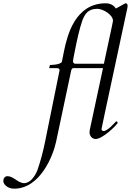

<svg xmlns="http://www.w3.org/2000/svg" viewBox="-208 -823 788 1155"><path d="M548.3 -803.2C543.5 -803.2 546.4 -802.7 488.8 -771.5C480 -787.6 458.5 -803.2 428.2 -803.2C242.2 -803.2 196.3 -606 178.2 -521C175.3 -508.8 166.5 -461.9 164.6 -453.1C159.7 -432.1 92.3 -432.1 92.3 -432.1L87.9 -413.1H132.3C142.1 -413.1 150.4 -410.6 150.4 -401.9C150.4 -400.9 150.4 -399.4 149.9 -397.9L63 30.3C51.3 88.4 36.1 146 16.6 202.1C1 239.3 -26.9 278.8 -63 278.8C-98.1 278.8 -127.9 236.8 -162.6 236.8C-180.7 236.8 -188 252 -188 266.1C-188 285.2 -163.1 312 -123.5 312C33.2 312 111.3 114.7 129.4 29.8L217.8 -387.2C220.2 -399.9 222.7 -413.1 233.4 -413.1H411.6L332 -41.5C331.1 -37.1 330.6 -32.7 330.6 -28.3C330.6 -3.4 347.7 13.2 367.2 13.2C408.2 13.2 490.7 -65.9 501 -85L491.7 -94.2C481.4 -84.5 439.9 -34.7 415 -34.7C408.2 -34.7 402.8 -39.6 402.8 -45.4V-47.4C402.8 -48.3 404.8 -61.5 557.6 -772.5C559.1 -778.3 559.6 -782.7 559.6 -787.1C559.6 -797.4 556.2 -803.2 548.3 -803.2ZM231.4 -456.1C231.4 -465.3 241.7 -511.2 243.2 -521.5C254.9 -579.6 268.6 -646 288.1 -702.1C303.7 -739.3 321.8 -770 377.4 -770C410.6 -770 471.7 -735.4 471.7 -697.3C471.7 -695.3 471.7 -693.8 417 -439.5H246.6C231.4 -439.5 231.4 -452.1 231.4 -456.1Z"/></svg>

Font: Cardo
Style: Italic
Weight: 400
Designer: David J. Perry
Foundry: David J. Perry
Version: Version 0.99